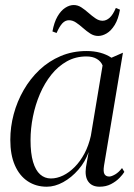

<svg xmlns="http://www.w3.org/2000/svg" viewBox="-20 -714 520 745"><path d="M383.5 -70.5Q380 -47.5 385.5 -38.2Q391 -29 404 -29Q412.5 -29 426.8 -37.2Q441 -45.5 453.5 -62L462.5 -47Q457 -37.5 443.8 -23.8Q430.5 -10 411 0.2Q391.5 10.5 366.5 10.5Q337 10.5 322.8 -9Q308.5 -28.5 313.5 -65L324 -124Q310.5 -86 284 -55.5Q257.5 -25 225.2 -7.2Q193 10.5 161.5 10.5Q119.5 10.5 87.5 -10.8Q55.5 -32 37.8 -72.5Q20 -113 20 -171.5Q20 -221.5 33.2 -271Q46.5 -320.5 71.8 -364.5Q97 -408.5 133.2 -442.8Q169.5 -477 215.5 -496.5Q261.5 -516 316 -516Q344.5 -516 368.8 -509.5Q393 -503 412.5 -490L457 -509.5ZM378 -460Q372 -475.5 356 -485.2Q340 -495 315 -495Q273.5 -495 239.5 -476Q205.5 -457 179.2 -424.2Q153 -391.5 135 -349.5Q117 -307.5 107.8 -261.5Q98.5 -215.5 98.5 -170Q98.5 -119 108.2 -86Q118 -53 135.8 -37.2Q153.5 -21.5 177.5 -21.5Q201 -21.5 224.8 -33Q248.5 -44.5 270 -66.2Q291.5 -88 307.8 -118.5Q324 -149 332.5 -187ZM183.5 -592Q190 -627.5 203 -650Q216 -672.5 232.8 -683.5Q249.5 -694.5 266 -694.5Q282 -694.5 296 -685.2Q310 -676 323.5 -664Q337 -652 350.5 -642.8Q364 -633.5 378 -633.5Q392.5 -633.5 405.5 -645.2Q418.5 -657 429.5 -683L445.5 -676.5Q439 -639.5 425 -617Q411 -594.5 394 -584.5Q377 -574.5 361 -574.5Q344.5 -574.5 330.2 -583.8Q316 -593 302.5 -605Q289 -617 275.5 -626.2Q262 -635.5 247.5 -635.5Q233.5 -635.5 222.2 -623.8Q211 -612 199.5 -586Z"/></svg>

Font: Merriweather 144pt Light
Style: Italic
Weight: 300
Italic angle: -7.8°
Version: Version 2.101